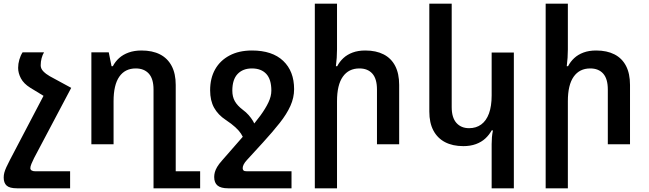

<svg xmlns="http://www.w3.org/2000/svg" viewBox="-41 -780 3508 1038"><path d="M-21 180Q-21 166 -17.5 153Q-14 140 -6.5 123.5Q1 107 13 84L242 -353L344 -305L143 75Q135 91 129 105.5Q123 120 123 129Q123 137 130 141.5Q137 146 150 146H338V238H51Q11 238 -5 223.5Q-21 209 -21 180ZM344 -305 204 -256 122 -306Q87 -328 72 -356.5Q57 -385 57 -413Q57 -435 63.5 -457.5Q70 -480 81 -497H197Q189 -484 184 -465.5Q179 -447 179 -427Q179 -409 193 -394.5Q207 -380 228 -368Z M789 238V-296Q789 -354 763.5 -382Q738 -410 693 -410Q635 -410 604 -365.5Q573 -321 573 -233V0H453V-497H547L562 -422H569Q582 -447 603 -466Q624 -485 654.5 -496Q685 -507 724 -507Q783 -507 824 -486Q865 -465 887 -423.5Q909 -382 909 -321V146H1041V238Z M1294 146H1535V238H1192Q1153 238 1135 223Q1117 208 1117 177Q1117 164 1120.5 151Q1124 138 1133 122.5Q1142 107 1160 87L1299 -72Q1339 -117 1367 -155.5Q1395 -194 1410.5 -227Q1426 -260 1426 -290Q1426 -351 1398.5 -380.5Q1371 -410 1321 -410Q1272 -410 1243.5 -380Q1215 -350 1215 -290Q1215 -257 1228.5 -233Q1242 -209 1271 -187Q1290 -173 1303.5 -157.5Q1317 -142 1327 -125.5Q1337 -109 1342 -90L1278 -25Q1272 -42 1261.5 -58Q1251 -74 1231.5 -92Q1212 -110 1179 -132Q1138 -159 1116.5 -197.5Q1095 -236 1095 -292Q1095 -357 1122 -405Q1149 -453 1200 -480Q1251 -507 1321 -507Q1431 -507 1490 -451Q1549 -395 1549 -298Q1549 -252 1529 -207.5Q1509 -163 1471 -115Q1433 -67 1381 -10L1294 85Q1282 98 1276.5 109Q1271 120 1271 129Q1271 137 1275.5 141.5Q1280 146 1294 146Z M1781 -760V-513Q1781 -491 1779.5 -468Q1778 -445 1775 -422H1782Q1795 -447 1815.5 -466Q1836 -485 1865.5 -496Q1895 -507 1934 -507Q1992 -507 2033 -486Q2074 -465 2095.5 -423.5Q2117 -382 2117 -321V0H1997V-296Q1997 -354 1972 -382Q1947 -410 1902 -410Q1844 -410 1812.5 -365.5Q1781 -321 1781 -233V238H1661V-760Z M2737 238H2617V-1Q2617 -20 2618.5 -38Q2620 -56 2624 -75H2617Q2604 -51 2583 -31.5Q2562 -12 2532 -1Q2502 10 2464 10Q2406 10 2365 -11.5Q2324 -33 2302 -74.5Q2280 -116 2280 -177V-760H2401V-201Q2401 -144 2426.5 -115.5Q2452 -87 2495 -87Q2533 -87 2560.5 -107Q2588 -127 2602.5 -166.5Q2617 -206 2617 -264V-496H2737Z M3029 -760V-513Q3029 -491 3027.5 -468Q3026 -445 3023 -422H3030Q3043 -447 3063.5 -466Q3084 -485 3113.5 -496Q3143 -507 3182 -507Q3240 -507 3281 -486Q3322 -465 3343.5 -423.5Q3365 -382 3365 -321V0H3245V-296Q3245 -354 3220 -382Q3195 -410 3150 -410Q3092 -410 3060.5 -365.5Q3029 -321 3029 -233V238H2909V-760Z"/></svg>

Font: Noto Sans Armenian SemiBold
Style: Regular
Weight: 600
Designer: Monotype Design Team
Foundry: Monotype Imaging Inc.
Version: Version 2.007